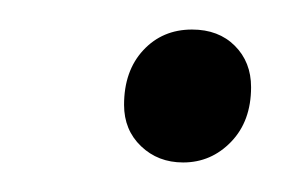

<svg xmlns="http://www.w3.org/2000/svg" viewBox="-20 -422 204 130"><path d="M104 -312Q87 -312 75.5 -323Q64 -334 64 -351Q64 -374 77 -388Q90 -402 110 -402Q128 -402 139 -391Q150 -380 150 -363Q150 -340 136.5 -326Q123 -312 104 -312Z"/></svg>

Font: Prodigy Sans Light
Style: Italic
Weight: 300
Italic angle: -13°
Designer: Wei Huang
Foundry: Wei Huang
Version: Version 1.003; ttfautohint (v1.8.3)